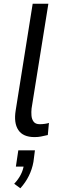

<svg xmlns="http://www.w3.org/2000/svg" viewBox="-20 -725 329 1028"><path d="M165 9Q103 9 78 -29Q53 -67 64 -134L155 -705H239L149 -144Q147 -125 148.5 -106Q150 -87 160 -73.5Q170 -60 193 -60Q206 -60 220.5 -62Q235 -64 242 -67L236 -2Q214 3 199 6Q184 9 165 9ZM89 283 56 259Q77 237 90.5 211.5Q104 186 108 157L116 167H65L78 80H167L159 142Q152 181 134.5 216.5Q117 252 89 283Z"/></svg>

Font: Nunito Sans 7pt Condensed
Style: Italic
Weight: 400
Width: 3
Italic angle: -9°
Designer: Vernon Adams
Foundry: Vernon Adams
Version: Version 3.101;gftools[0.9.27]